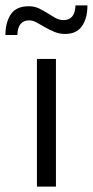

<svg xmlns="http://www.w3.org/2000/svg" viewBox="-56 -687 342 707"><path d="M80 0V-470H150V0ZM-36 -558Q-36 -605 -16 -634.5Q4 -664 50 -664Q71 -664 87.5 -656Q104 -648 119 -638.5Q134 -629 148 -621Q162 -613 178 -613Q220 -613 222 -667H266Q266 -620 246 -591Q226 -562 184 -562Q162 -562 143.5 -570Q125 -578 109 -587Q93 -596 79 -604Q65 -612 52 -612Q9 -612 8 -558Z"/></svg>

Font: Mukta Malar Light
Style: Regular
Weight: 300
Designer: Aadarsh Rajan, Girish Dalvi, Yashodeep Gholap
Foundry: Ek Type
Version: Version 2.538;PS 1.000;hotconv 16.6.51;makeotf.lib2.5.65220;